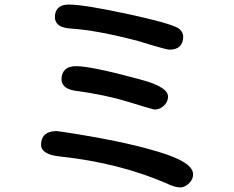

<svg xmlns="http://www.w3.org/2000/svg" viewBox="-20 -779 1040 852"><path d="M836.9 -5.9Q836.9 16.6 820.3 32.7L817.4 36.1Q798.3 52.7 780.3 52.7Q754.9 52.7 715.8 33.2Q505.4 -56.6 251 -84Q193.8 -89.4 173.3 -109.9Q162.1 -121.1 162.1 -136.7Q162.1 -164.1 177.7 -179.7Q195.3 -197.3 231.4 -197.3H231.9L261.2 -193.4Q524.4 -153.3 677.7 -106.9Q731.9 -90.8 767.6 -74.2Q836.9 -42 836.9 -5.9ZM317.4 -485.4Q384.8 -485.4 599.1 -427.2Q647 -414.6 673.8 -402.1Q700.7 -389.6 713.1 -377.2Q725.6 -364.7 725.6 -350.6Q725.6 -327.1 707.3 -310.1Q689 -293 668 -293Q665.5 -293 663.8 -293.5Q662.1 -293.9 658.7 -294.4Q637.2 -299.8 552.2 -326.2Q447.3 -358.4 315.9 -376Q262.7 -383.8 254.4 -415.5Q252.9 -420.9 252.9 -426.8Q252.9 -454.1 268.1 -468.8Q284.2 -485.4 317.4 -485.4ZM285.2 -758.8Q353.5 -758.8 556.2 -714.8Q734.9 -675.8 770.5 -654.3Q775.4 -651.4 778.8 -647.9Q793 -633.3 793 -616.2Q793 -588.9 777.8 -573.7Q762.7 -558.6 731.4 -558.6Q725.1 -558.6 702.1 -564.9Q661.6 -575.7 592.3 -597.2Q407.7 -645.5 293.5 -652.3Q252.9 -654.8 235.8 -671.9Q223.6 -684.1 223.6 -703.1Q223.6 -729 237.8 -743.2Q253.4 -758.8 285.2 -758.8Z"/></svg>

Font: YuPearl-SemiBold
Style: SemiBold
Weight: 600
Designer: Max Yao
Foundry: Max-Everyday
Version: Version 1.011; ttfautohint (v1.8.3)